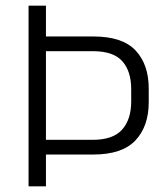

<svg xmlns="http://www.w3.org/2000/svg" viewBox="-20 -659 592 679"><path d="M309.5 -112.5H121V-164.5H307.5Q380 -164.5 412 -200.8Q444 -237 444 -300V-343.5Q444 -407 412.5 -442.5Q381 -478 309 -478H120V-530H310.5Q413 -530 459.5 -480.5Q506 -431 506 -345.5V-298Q506 -212.5 459 -162.5Q412 -112.5 309.5 -112.5ZM142.5 0H81V-639H142.5V-517V-493.5V-146V-129Z"/></svg>

Font: Anek Kannada Medium Light
Style: Regular
Weight: 300
Version: Version 1.003